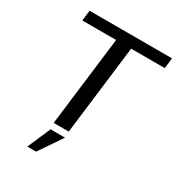

<svg xmlns="http://www.w3.org/2000/svg" viewBox="-197 -771 997 1083"><g transform="rotate(30 302.0 -229.5)"><path d="M596 -581 604 -649H67L59 -581H279L208 0H306L377 -581ZM305 40H211L146 190H203Z"/></g></svg>

Font: Gamestation Display
Style: Italic
Weight: 400
Designer: Jonas Hecksher
Foundry: Jonas Hecksher, Playtypeª, e-types AS
Version: Version 1.003